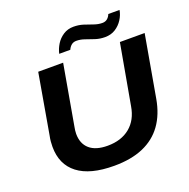

<svg xmlns="http://www.w3.org/2000/svg" viewBox="-151 -1017 1153 1173"><g transform="rotate(-20 425.5 -430.0)"><path d="M395 12Q239 12 159 -49.5Q79 -111 79 -226Q79 -242 80.5 -260Q82 -278 86 -296L154 -687H316L247 -295Q245 -285 243.5 -273.5Q242 -262 242 -251Q242 -187 282 -152Q322 -117 399 -117Q488 -117 544.5 -163.5Q601 -210 615 -295L685 -687H846L775 -284Q758 -188 710.5 -122Q663 -56 584.5 -22Q506 12 395 12ZM312 -746Q319 -777 336.5 -805.5Q354 -834 383 -853Q412 -872 450 -872Q484 -872 513.5 -862.5Q543 -853 570.5 -843Q598 -833 625 -833Q644 -833 657 -843.5Q670 -854 677 -872H750Q745 -841 726.5 -812Q708 -783 679 -764.5Q650 -746 611 -746Q578 -746 548.5 -755.5Q519 -765 491.5 -775Q464 -785 437 -785Q418 -785 405 -774.5Q392 -764 384 -746Z"/></g></svg>

Font: Archivo SemiExpanded
Style: Bold Italic
Weight: 700
Width: 6
Italic angle: -10°
Designer: Hector Gatti
Foundry: Omnibus-Type
Version: Version 2.001